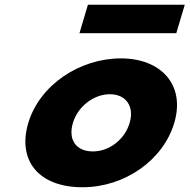

<svg xmlns="http://www.w3.org/2000/svg" viewBox="-20 -774 799 809"><path d="M350.5 -754 314.8 -634H722.8L758.5 -754ZM99.2 -256C146.9 -416 316.2 -528 489.2 -528C659.2 -528 761.9 -416 714.2 -256C667.2 -98 504.5 15 327.5 15C142.5 15 52.2 -98 99.2 -256ZM287.2 -256C266.4 -186 299.5 -136 371.5 -136C440.5 -136 505.4 -186 526.2 -256C547.4 -327 509.3 -377 443.3 -377C376.3 -377 308.4 -327 287.2 -256Z"/></svg>

Font: Hussar
Style: BdOblThree
Weight: 700
Foundry: Cannot Into Space Fonts
Version: Version 2.00